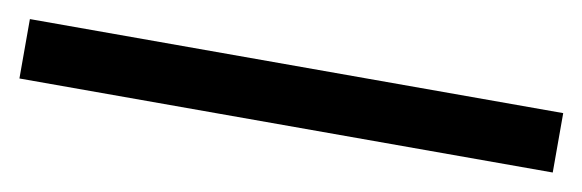

<svg xmlns="http://www.w3.org/2000/svg" viewBox="-25 -42 709 234"><g transform="rotate(10 330.0 75.0)"><path d="M0 111.5H660V38H0Z"/></g></svg>

Font: Eudonet Medium
Style: Regular
Weight: 500
Designer: Mikhail Sharanda
Foundry: Mikhail Sharanda
Version: Version 4.503;Glyphs 3.1.2 (3151)